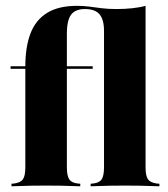

<svg xmlns="http://www.w3.org/2000/svg" viewBox="-20 -651 586 671"><path d="M16.9 -410.5V-419.4H304V-410.5ZM141.1 -2.4Q116.1 -2.4 89.1 -2Q62.1 -1.6 20.2 0V-8.9L29.8 -9.7Q52.4 -12.9 60.5 -25Q68.5 -37.1 68.5 -66.1V-209.7H213.7V-66.1Q213.7 -37.1 221.8 -24.6Q229.8 -12.1 251.6 -9.7L260.5 -8.9V0Q219.4 -1.6 193.1 -2Q166.9 -2.4 141.1 -2.4ZM68.5 -209.7V-418.5Q68.5 -486.3 86.3 -533.5Q104 -580.6 144 -605.6Q183.9 -630.6 249.2 -630.6Q272.6 -630.6 293.1 -627.8Q313.7 -625 335.9 -622.2Q358.1 -619.4 387.1 -619.4Q415.3 -619.4 441.9 -622.2Q468.5 -625 488.7 -630.6V-209.7H343.5V-542.7Q343.5 -570.2 336.3 -587.1Q329 -604 314.5 -611.7Q300 -619.4 276.6 -619.4Q254.8 -619.4 240.7 -610.9Q226.6 -602.4 220.2 -583.5Q213.7 -564.5 213.7 -533.1V-209.7ZM416.1 -2.4Q391.1 -2.4 364.9 -2Q338.7 -1.6 296.8 0V-8.9L305.6 -9.7Q327.4 -12.1 335.5 -24.6Q343.5 -37.1 343.5 -66.1V-209.7H488.7V-66.1Q488.7 -37.1 496.8 -25Q504.8 -12.9 527.4 -9.7L537.1 -8.9V0Q495.2 -1.6 468.5 -2Q441.9 -2.4 416.1 -2.4Z"/></svg>

Font: Playfair 144pt SemiCondensed Black
Style: Regular
Weight: 900
Width: 4
Designer: Claus Eggers Sørensen
Foundry: Claus Eggers Sørensen
Version: Version 2.203